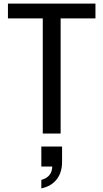

<svg xmlns="http://www.w3.org/2000/svg" viewBox="-20 -740 573 1064"><path d="M217 0V-638H24V-720H509V-638H316V0ZM209 304V257Q239 249 254.5 229.5Q270 210 270 176L306 183H209V72H324V158Q324 215 294.5 253.5Q265 292 209 304Z"/></svg>

Font: Instrument Sans SemiCondensed Medium
Style: Regular
Weight: 500
Width: 4
Designer: Rodrigo Fuenzalida
Foundry: fragTYPE
Version: Version 1.000;gftools[0.9.28]